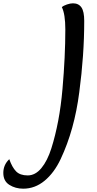

<svg xmlns="http://www.w3.org/2000/svg" viewBox="-232 -909 588 1158"><path d="M276 -783Q276 -576 246 -352Q217 -126 134 50Q95 133 37 181Q-21 229 -92 229Q-139 229 -175.5 206Q-212 183 -212 134Q-212 85 -176 51Q-159 100 -135 124.5Q-111 149 -65 149Q-19 149 17.5 105Q54 61 78 -15Q102 -91 119 -180.5Q136 -270 145 -374Q162 -569 162 -731Q162 -824 141 -866Q151 -875 171.5 -882Q192 -889 208 -889Q242 -889 259 -864.5Q276 -840 276 -783Z"/></svg>

Font: Paprika
Style: Regular
Weight: 400
Designer: Eduardo Rodriguez Tunni
Foundry: Eduardo Rodriguez Tunni
Version: Version 1.001